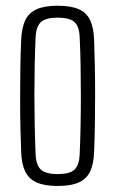

<svg xmlns="http://www.w3.org/2000/svg" viewBox="-20 -626 392 653"><path d="M176 6.5Q132 6.5 105.2 -5.2Q78.5 -17 66 -42.2Q53.5 -67.5 52 -108.5Q50.5 -144 49.5 -190.8Q48.5 -237.5 48.5 -289.5Q48.5 -341.5 49.2 -393.2Q50 -445 52 -491Q54 -532.5 66.2 -557.8Q78.5 -583 105.2 -594.8Q132 -606.5 176 -606.5Q221 -606.5 247.8 -594.8Q274.5 -583 286.5 -557.5Q298.5 -532 300 -491Q301.5 -450.5 302.5 -403Q303.5 -355.5 303.5 -305.2Q303.5 -255 302.8 -205Q302 -155 300 -108.5Q298.5 -67.5 286.2 -42.2Q274 -17 247.2 -5.2Q220.5 6.5 176 6.5ZM176 -34Q218.5 -34 234 -49.8Q249.5 -65.5 251 -100.5Q253 -146.5 254 -195.5Q255 -244.5 255 -295.5Q255 -346.5 254.2 -397.8Q253.5 -449 251 -499.5Q249.5 -537 232.8 -551.5Q216 -566 176 -566Q135.5 -566 119 -550.8Q102.5 -535.5 101 -497Q99 -453 98 -404.5Q97 -356 97 -305.2Q97 -254.5 98 -203.2Q99 -152 101 -102.5Q102.5 -64.5 119 -49.2Q135.5 -34 176 -34Z"/></svg>

Font: Big Shoulders Text ExtraLight
Style: Regular
Weight: 250
Version: Version 2.002